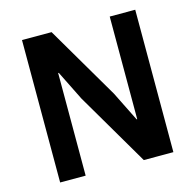

<svg xmlns="http://www.w3.org/2000/svg" viewBox="-103 -804 924 909"><g transform="rotate(-15 359.5 -349.0)"><path d="M282 -358 210 -503H207V0H82V-698H227L437 -340L509 -195H512V-698H637V0H492Z"/></g></svg>

Font: IBM Plex Sans Arabic SmBld
Style: Regular
Weight: 600
Designer: Mike Abbink, Paul van der Laan, Pieter van Rosmalen, Wael Morcos, Khajak Apelian
Foundry: Bold Monday
Version: Version 1.005